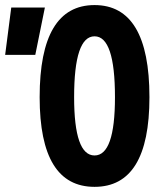

<svg xmlns="http://www.w3.org/2000/svg" viewBox="-29 -723 635 753"><path d="M341.8 9.8C484.9 9.8 557.1 -106.4 557.1 -341.8C557.1 -583 484.9 -703.1 341.8 -703.1C198.7 -703.1 126.5 -583 126.5 -341.8C126.5 -106.4 198.7 9.8 341.8 9.8ZM341.8 -113.3C288.6 -113.3 261.7 -189 261.7 -341.8C261.7 -501.5 288.6 -580.6 341.8 -580.6C395 -580.6 421.9 -501.5 421.9 -341.8C421.9 -189 395 -113.3 341.8 -113.3ZM-8.8 -507.8H109.4L147 -693.4H15.1Z"/></svg>

Font: CaskaydiaCove Nerd Font
Style: Bold
Weight: 700
Designer: Aaron Bell
Foundry: Saja Typeworks
Version: Version 2111.1;Nerd Fonts 2.3.0